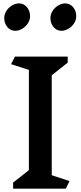

<svg xmlns="http://www.w3.org/2000/svg" viewBox="-20 -1123 480 1143"><path d="M372 0H58V-36L152 -110V-707L46 -741L69 -786H383V-750L288 -675V-80L394 -45ZM158.9 -1026.4Q158.9 -1003.7 145.5 -983.4Q132.1 -963.2 111.5 -951.4Q91 -939.6 71.3 -939.6Q42.7 -939.6 24 -961.7Q5.2 -983.9 5.2 -1016Q5.2 -1038.7 18.6 -1059Q32 -1079.2 52.6 -1091Q73.1 -1102.8 91.9 -1102.8Q121.4 -1102.8 140.1 -1080.7Q158.9 -1058.5 158.9 -1026.4ZM433.9 -1026.4Q433.9 -1003.7 420.5 -983.4Q407.1 -963.2 386.5 -951.4Q366 -939.6 346.3 -939.6Q317.7 -939.6 299 -961.7Q280.2 -983.9 280.2 -1016Q280.2 -1038.7 293.6 -1059Q307 -1079.2 327.6 -1091Q348.1 -1102.8 366.9 -1102.8Q396.4 -1102.8 415.1 -1080.7Q433.9 -1058.5 433.9 -1026.4Z"/></svg>

Font: InknutAntiqua
Style: Medium
Weight: 500
Designer: Claus Eggers Srensen
Foundry: Claus Eggers Srensen
Version: Version 1.000; ttfautohint (v1.2) -l 7 -r 28 -G 50 -x 13 -D 